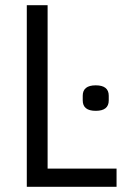

<svg xmlns="http://www.w3.org/2000/svg" viewBox="-20 -718 493 738"><path d="M83 0V-698H163V-70H428V0ZM348 -292Q298 -292 298 -332V-350Q298 -390 348 -390Q398 -390 398 -350V-332Q398 -292 348 -292Z"/></svg>

Font: IBM Plex Sans Cond
Style: Regular
Weight: 400
Width: 3
Designer: Mike Abbink, Paul van der Laan, Pieter van Rosmalen
Foundry: Bold Monday
Version: Version 1.3